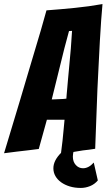

<svg xmlns="http://www.w3.org/2000/svg" viewBox="-41 -761 525 946"><path d="M259 -2Q263 -35 267 -67Q270 -95 272.5 -123Q275 -151 277 -171H190L150 -27Q128 -24 98 -20.5Q68 -17 42 -14Q10 -10 -21 -6Q19 -139 58 -268Q74 -322 91.5 -381Q109 -440 126.5 -498.5Q144 -557 160 -611Q176 -665 188 -710Q256 -715 326.5 -722Q397 -729 464 -741Q461 -709 457.5 -661.5Q454 -614 451 -558Q448 -502 445 -441Q442 -380 439 -321Q434 -183 428 -28Q398 -23 368 -20Q343 -16 313 -11Q283 -6 259 -2ZM214 -271Q218 -271 228.5 -271.5Q239 -272 250.5 -272.5Q262 -273 272 -273.5Q282 -274 286 -275Q286 -281 287.5 -295.5Q289 -310 290.5 -328.5Q292 -347 294 -369Q296 -391 298 -412Q302 -463 308 -522L314 -609L299 -608L276 -522ZM357 165Q327 165 302.5 157.5Q278 150 260 137Q242 124 232 106.5Q222 89 222 68Q222 29 262 -10Q263 -10 272 -11.5Q281 -13 293 -15Q305 -17 322 -19Q318 -1 318 11Q318 36 332.5 52Q347 68 368 68Q396 68 421 40L441 128Q425 147 402.5 156Q380 165 357 165Z"/></svg>

Font: Bangers
Style: Regular
Weight: 400
Designer: vernon adams
Foundry: Vernon Adams
Version: Version 2.000